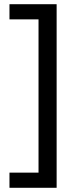

<svg xmlns="http://www.w3.org/2000/svg" viewBox="-20 -734 369 912"><path d="M25 158H249V-714H25V-642H163V86H25Z"/></svg>

Font: Noto Sans Sunuwar
Style: Regular
Weight: 400
Designer: Anshuman Pandey
Foundry: Jamra Patel LLC
Version: Version 1.000